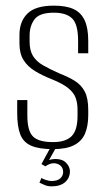

<svg xmlns="http://www.w3.org/2000/svg" viewBox="-20 -523 376 681"><path d="M168 6Q119 6 91 -6Q63 -18 52 -46Q41 -74 41 -122V-168H77V-113Q77 -59 97 -39Q117 -19 168 -19Q213 -19 234 -40Q255 -61 255 -112V-135Q255 -157 248.5 -175.5Q242 -194 222.5 -210Q203 -226 166 -241Q130 -255 104 -271Q78 -287 63.5 -310Q49 -333 49 -369V-399Q49 -447 77.5 -475Q106 -503 171 -503Q214 -503 240.5 -491Q267 -479 280 -451.5Q293 -424 293 -378V-334H257V-378Q257 -437 236 -457.5Q215 -478 171 -478Q120 -478 102.5 -454.5Q85 -431 85 -397V-375Q85 -344 97 -324.5Q109 -305 132.5 -291.5Q156 -278 192 -262Q223 -250 245.5 -236Q268 -222 280.5 -198.5Q293 -175 293 -133V-115Q293 -76 281.5 -49Q270 -22 242.5 -8Q215 6 168 6ZM163 138Q150 138 139 133.5Q128 129 120 125L127 108Q132 112 143.5 115.5Q155 119 162 119Q184 119 194 109.5Q204 100 204 87Q204 73 194.5 64.5Q185 56 170 56Q163 56 155.5 59Q148 62 141 67L127 59L159 0H179L151 50L146 49Q153 44 161.5 42.5Q170 41 178 41Q202 41 215 55Q228 69 228 84Q228 108 211 123Q194 138 163 138Z"/></svg>

Font: Alumni Sans ExtraLight
Style: Regular
Weight: 250
Version: Version 1.018